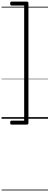

<svg xmlns="http://www.w3.org/2000/svg" viewBox="-20 -1503 628 2431"><path d="M109 50Q109 36 113 30.5Q117 25 125 25H286V-1433H125Q117 -1433 113 -1438.5Q109 -1444 109 -1458Q109 -1472 113 -1477.5Q117 -1483 125 -1483H313Q340 -1483 340 -1464V56Q340 75 313 75H125Q117 75 113 69.5Q109 64 109 50ZM0 898H588V908H0ZM0 -20H588V0H0ZM0 -505H588V-500H0ZM0 -1418H588V-1408H0Z"/></svg>

Font: Playwrite FR Trad Guides
Style: Regular
Weight: 400
Designer: Veronika Burian, José Scaglione
Foundry: TypeTogether
Version: Version 1.003